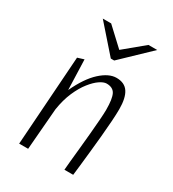

<svg xmlns="http://www.w3.org/2000/svg" viewBox="-162 -743 753 834"><g transform="rotate(30 215.0 -326.0)"><path d="M64 0 95 -449 127 -459 132 -308Q167 -383 208.5 -421Q250 -459 288 -459Q329 -459 347.5 -431Q366 -403 366 -347Q366 -323 363.5 -286Q361 -249 357 -206Q353 -163 348.5 -121.5Q344 -80 340.5 -47.5Q337 -15 335 0H291Q292 -14 295 -45Q298 -76 302 -114.5Q306 -153 309.5 -192.5Q313 -232 315.5 -265Q318 -298 318 -316Q318 -371 306.5 -393.5Q295 -416 263 -416Q249 -416 229.5 -403Q210 -390 189 -363.5Q168 -337 151 -298Q134 -259 126 -208L109 0ZM224 -519 107 -652H149L237 -570L336 -652H380L241 -519Z"/></g></svg>

Font: Ancizar Sans Thin
Style: Italic
Weight: 100
Italic angle: -4°
Designer: Cesar Puertas, Viviana Monsalve, Julian Moncada, Julian Prieto, Jose Castro, Mariel Hernandez, Felipe Aragon, Sara Alarc
Version: Version 8.100